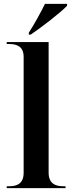

<svg xmlns="http://www.w3.org/2000/svg" viewBox="-20 -979 376 999"><path d="M130 -809V-799H140C199 -839 296 -914 329 -949V-959H214C192 -914 158 -852 130 -809ZM15 0H321V-10H308C268 -10 233 -24 233 -81V-760H15V-750H28C68 -750 103 -737 103 -683V-80C103 -23 68 -10 28 -10H15Z"/></svg>

Font: Noto Serif Display SemiBold
Style: Regular
Weight: 600
Designer: Monotype Design Team
Foundry: Monotype Imaging Inc.
Version: Version 2.009